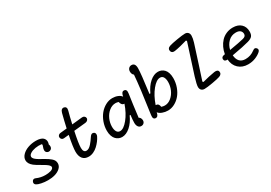

<svg xmlns="http://www.w3.org/2000/svg" viewBox="23 -1682 3674 2603"><g transform="rotate(-30 1860.0 -380.5)"><path d="M265.5 16.5Q211 16.5 161.8 6.2Q112.5 -4 91.5 -18Q60 -39 76.5 -73.5Q83.5 -89.5 98.2 -94.5Q113 -99.5 130.5 -91.5Q195 -62.5 267.5 -62.5Q289.5 -62.5 310.5 -65Q331.5 -67.5 351.8 -73.2Q372 -79 384.5 -89.8Q397 -100.5 397 -115Q397 -124 390.5 -133.8Q384 -143.5 375 -151.8Q366 -160 349 -171.5Q332 -183 319 -190.5Q306 -198 283.5 -211Q215 -250 190.5 -269.5Q131.5 -316.5 131.5 -369.5Q131.5 -414.5 167.8 -452Q204 -489.5 262.2 -510Q320.5 -530.5 386 -530.5Q423.5 -530.5 451 -522.5Q478.5 -514.5 493.2 -501.5Q508 -488.5 515 -471Q522 -453.5 521 -435.5Q520 -417.5 513 -399Q519.5 -387 519.5 -368.5Q519.5 -335.5 494.2 -321.8Q469 -308 444 -320.2Q419 -332.5 419 -363Q419 -384 428.8 -408Q438.5 -432 437.5 -442.5L431 -451Q382 -457.5 333.2 -449Q284.5 -440.5 253.2 -420.2Q222 -400 222 -374.5Q222 -367.5 224.5 -360.8Q227 -354 232.5 -347Q238 -340 243.5 -334Q249 -328 259 -321Q269 -314 276.2 -308.8Q283.5 -303.5 296 -296.2Q308.5 -289 316.2 -284.8Q324 -280.5 337.8 -272.8Q351.5 -265 358 -261.5Q391.5 -242.5 410.8 -230Q430 -217.5 451.5 -199.2Q473 -181 482.8 -161Q492.5 -141 492.5 -118Q492.5 -75.5 459.2 -44.2Q426 -13 375.5 1.8Q325 16.5 265.5 16.5Z M903 15.5Q841 15.5 809.2 -23.2Q777.5 -62 777.5 -131.5Q777.5 -202 812.5 -377L733.5 -369Q714.5 -367 700.8 -379Q687 -391 685.5 -409.5Q683.5 -427 696.2 -440.5Q709 -454 727.5 -455.5L831.5 -466Q855 -573.5 882.5 -679.5Q899 -740.5 943.5 -731Q962.5 -727.5 971 -711Q979.5 -694.5 971.5 -664.5Q950 -587 925 -475.5L1086.5 -492Q1107 -494 1121 -483.2Q1135 -472.5 1137.5 -454.5Q1139.5 -436 1125.5 -421.5Q1111.5 -407 1090 -405L905 -386.5Q867 -209 867 -142Q867 -70 914.5 -70Q934 -70 953.8 -81.5Q973.5 -93 994 -116.5Q1014.5 -140 1027.2 -157.2Q1040 -174.5 1059.5 -204Q1074 -226 1088 -232.5Q1102 -239 1120.5 -231Q1138.5 -222.5 1141.8 -202.8Q1145 -183 1134.5 -164.5Q1119.5 -134 1096.8 -104Q1074 -74 1044.5 -46.5Q1015 -19 977.8 -1.8Q940.5 15.5 903 15.5Z M1427.5 11.5Q1401.5 11.5 1377.5 1.5Q1353.5 -8.5 1333 -28.8Q1312.5 -49 1300 -84.5Q1287.5 -120 1287.5 -166Q1287.5 -234.5 1311 -298.8Q1334.5 -363 1373.2 -410Q1412 -457 1464.2 -485.2Q1516.5 -513.5 1571.5 -513.5Q1616.5 -513.5 1655.2 -498Q1694 -482.5 1710.5 -456L1712 -463.5Q1717.5 -494.5 1730 -510.2Q1742.5 -526 1763.5 -524Q1806.5 -521 1796.5 -457Q1775 -315 1749.5 -103.5Q1765 -97.5 1774 -80.8Q1783 -64 1783 -44.5Q1783 -19.5 1767 -3.8Q1751 12 1726.5 12Q1696.5 12 1680 -11.5Q1663.5 -35 1663.5 -73Q1663.5 -116 1673 -193H1660.5Q1618 -99 1555 -43.8Q1492 11.5 1427.5 11.5ZM1375 -178Q1375 -130.5 1392 -101.2Q1409 -72 1444 -72Q1498.5 -72 1566.5 -155Q1634.5 -238 1678.5 -365.5H1676Q1655 -365.5 1640.8 -381.8Q1626.5 -398 1622 -424Q1599 -432.5 1575.5 -432.5Q1521.5 -432.5 1474.5 -394.8Q1427.5 -357 1401.2 -298.5Q1375 -240 1375 -178Z M2145.5 11.5Q2100.5 11.5 2058.5 -4.2Q2016.5 -20 1998.5 -46.5L1997.5 -41Q1987 18.5 1947.5 16.5Q1904 14.5 1913.5 -49.5Q1973.5 -461 1987 -642Q1974 -650.5 1966.8 -667Q1959.5 -683.5 1959.5 -703Q1959.5 -734 1977 -752.5Q1994.5 -771 2020.5 -771Q2078.5 -771 2078.5 -691Q2078.5 -611.5 2038 -310H2052.5Q2094.5 -404 2157.5 -458.8Q2220.5 -513.5 2285.5 -513.5Q2312.5 -513.5 2336.5 -503.8Q2360.5 -494 2381 -473.8Q2401.5 -453.5 2413.5 -418Q2425.5 -382.5 2425.5 -335.5Q2425.5 -264 2402 -199Q2378.5 -134 2340 -88.2Q2301.5 -42.5 2250.5 -15.5Q2199.5 11.5 2145.5 11.5ZM2034.5 -136.5H2037Q2082.5 -136.5 2089 -79Q2116 -69.5 2142 -69.5Q2195 -69.5 2241.2 -107.8Q2287.5 -146 2313 -204.5Q2338.5 -263 2338.5 -324.5Q2338.5 -372.5 2322 -401.2Q2305.5 -430 2270.5 -430Q2214 -430 2146.2 -347.2Q2078.5 -264.5 2034.5 -136.5Z M2719.5 5Q2690.5 5 2672.2 -12.8Q2654 -30.5 2654 -63Q2654 -101 2686.5 -207Q2703.5 -262 2766.5 -456.2Q2829.5 -650.5 2838 -678.5L2827 -689.5Q2790.5 -677.5 2725.8 -662Q2661 -646.5 2627 -642Q2580 -636.5 2569.5 -673.5Q2563.5 -695 2574 -711.8Q2584.5 -728.5 2610.5 -736.5Q2647.5 -748.5 2736 -763.2Q2824.5 -778 2863 -778Q2891.5 -778 2909.2 -760.2Q2927 -742.5 2927 -710.5Q2927 -671.5 2909 -611.5Q2890.5 -550 2819 -330.8Q2747.5 -111.5 2742.5 -95.5L2753.5 -84.5Q2790.5 -95.5 2852.5 -109.2Q2914.5 -123 2948 -127.5Q3003 -134.5 3011 -100.5Q3016 -78.5 3005.2 -62Q2994.5 -45.5 2970 -37.5Q2935 -25.5 2847.8 -10.2Q2760.5 5 2719.5 5Z M3400.5 12.5Q3310.5 12.5 3252.8 -41Q3195 -94.5 3188.5 -184.5H3188Q3165 -181 3150.8 -190Q3136.5 -199 3135.5 -217.5Q3134 -235.5 3144.5 -247.2Q3155 -259 3177.5 -262.5Q3180.5 -263 3192.5 -265Q3201 -317.5 3223 -364.2Q3245 -411 3278.8 -447.2Q3312.5 -483.5 3360.5 -504.5Q3408.5 -525.5 3464 -525.5Q3545 -525.5 3591.2 -482Q3637.5 -438.5 3637.5 -365Q3637.5 -317 3617 -293Q3596.5 -269 3545 -254.5Q3470 -232.5 3277.5 -199Q3282 -137 3313.5 -102.2Q3345 -67.5 3404.5 -67.5Q3485 -67.5 3548.5 -116Q3560.5 -124.5 3568.2 -128.2Q3576 -132 3585.8 -130.8Q3595.5 -129.5 3605.5 -120.5Q3620 -107 3619 -91.5Q3618 -76 3603.5 -62.5Q3569.5 -31 3515.8 -9.2Q3462 12.5 3400.5 12.5ZM3283 -279.5Q3441.5 -306 3506.5 -322.5Q3556.5 -334.5 3556.5 -373.5Q3556.5 -406 3534.2 -426Q3512 -446 3466.5 -446Q3396.5 -446 3347.8 -398.5Q3299 -351 3283 -279.5Z"/></g></svg>

Font: Monaspace Radon
Style: Regular
Weight: 400
Designer: Riley Cran & the Lettermatic Team
Foundry: Lettermatic
Version: Version 1.000 (Monaspace Radon)